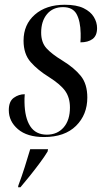

<svg xmlns="http://www.w3.org/2000/svg" viewBox="-20 -566 444 807"><path d="M165 10Q94 10 55.5 -23Q17 -56 17 -103Q17 -140 38 -155Q59 -170 84 -170Q83 -161 83 -152.5Q83 -144 83 -136Q84 -71 107 -35.5Q130 0 177 0Q221 0 247.5 -30.5Q274 -61 274 -114Q274 -155 254.5 -183Q235 -211 186 -242Q139 -271 109 -305Q79 -339 79 -395Q79 -463 126.5 -504.5Q174 -546 252 -546Q302 -546 331.5 -531.5Q361 -517 374.5 -494.5Q388 -472 388 -448Q388 -416 369 -402Q350 -388 318 -388Q319 -398 319 -407.5Q319 -417 319 -426Q318 -477 302 -506.5Q286 -536 245 -536Q202 -536 177.5 -506.5Q153 -477 153 -429Q153 -388 175 -363.5Q197 -339 243 -311Q292 -281 319.5 -247Q347 -213 347 -156Q347 -84 299.5 -37Q252 10 165 10ZM57 214Q72 174 84 136Q96 98 107 61H182L180 71Q168 91 148 118Q128 145 106 172.5Q84 200 66 221H56Z"/></svg>

Font: Noto Serif Display Condensed
Style: Italic
Weight: 400
Width: 3
Italic angle: -12°
Designer: Monotype Design Team
Foundry: Monotype Imaging Inc.
Version: Version 2.009